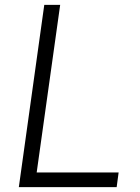

<svg xmlns="http://www.w3.org/2000/svg" viewBox="-20 -765 573 785"><path d="M57 0 161 -745H226L130 -60H465L457 0Z"/></svg>

Font: Plus Jakarta Sans Light
Style: Italic
Weight: 300
Italic angle: -8°
Designer: Gumpita Rahayu
Foundry: Tokotype
Version: Version 2.071; ttfautohint (v1.8.4.7-5d5b);gftools[0.9.29]